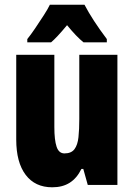

<svg xmlns="http://www.w3.org/2000/svg" viewBox="-20 -837 569 816"><path d="M479 -604V-51H353L334 -119H326Q307 -80 276.5 -60.5Q246 -41 202 -41Q129 -41 89 -94Q49 -147 49 -244V-604H211V-297Q211 -242 220.5 -213.5Q230 -185 254 -185Q283 -185 296.5 -203Q310 -221 313.5 -254Q317 -287 317 -331V-604ZM339 -817Q373 -752 434 -671V-657H335Q305 -681 265 -730Q221 -677 197 -657H96V-671Q110 -688 129 -716Q148 -744 166 -772Q184 -800 192 -817Z"/></svg>

Font: Noto Sans Tamil UI ExtraCondensed Black
Style: Regular
Weight: 900
Width: 2
Designer: Jelle Bosma - Monotype Design Team
Foundry: Monotype Imaging Inc.
Version: Version 2.004; ttfautohint (v1.8.4.7-5d5b)